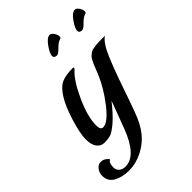

<svg xmlns="http://www.w3.org/2000/svg" viewBox="-281 -704 1009 1009"><g transform="rotate(-45 223.5 -199.0)"><path d="M440 -390H481Q450 -371 418 -296Q392 -233 374 -181.5Q356 -130 352 -119Q348 -108 333.5 -65.5Q319 -23 310 0Q285 70 252 111Q219 152 170 176.5Q121 201 71 201Q21 201 -14.5 181.5Q-50 162 -50 120Q-50 98 -36.5 80.5Q-23 63 -5.5 63Q12 63 24 71Q36 79 41 89Q23 95 23 131Q23 150 36.5 161.5Q50 173 71 173Q152 173 207 28L264 -124Q217 -65 182.5 -35.5Q148 -6 128.5 0Q109 6 82.5 6Q56 6 40 -15.5Q24 -37 24.5 -78.5Q25 -120 48.5 -197Q72 -274 100.5 -319Q129 -364 159.5 -377Q190 -390 243 -390Q247 -390 247 -386Q247 -382 241 -376Q200 -340 157.5 -247Q115 -154 115 -90Q115 -56 134 -56Q170 -56 226 -128Q282 -200 312 -272Q316 -282 323.5 -301Q331 -320 334 -327Q337 -334 343.5 -346.5Q350 -359 355 -363.5Q360 -368 368.5 -375Q377 -382 386 -384Q415 -390 440 -390ZM491 -545Q471 -540 449.5 -517.5Q428 -495 417 -495Q396 -495 396 -512Q396 -529 420.5 -564Q445 -599 466 -599Q477 -599 487 -584Q497 -569 497 -557.5Q497 -546 491 -545ZM304 -545Q284 -540 262.5 -517.5Q241 -495 230 -495Q209 -495 209 -512Q209 -529 233.5 -564Q258 -599 279 -599Q290 -599 300 -584Q310 -569 310 -557.5Q310 -546 304 -545Z"/></g></svg>

Font: Playball
Style: Regular
Weight: 400
Designer: Robert E. Leuschke
Foundry: Robert E. Leuschke
Version: Version 1.001